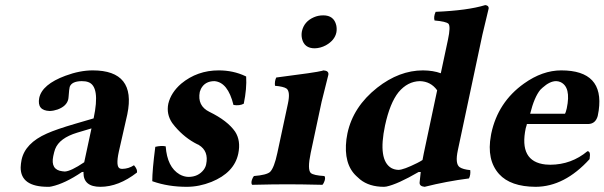

<svg xmlns="http://www.w3.org/2000/svg" viewBox="-20 -718 2355 748"><path d="M305.7 -48.3 299.3 -47.9Q232.9 -2.9 181.2 8.3Q172.4 10.3 167 9.8Q60.1 9.8 60.5 -65.9Q61 -80.1 64 -95.2Q77.6 -160.2 162.6 -197.8Q199.7 -214.4 272.9 -235.8L344.7 -256.8Q371.6 -382.3 323.2 -398.4Q313.5 -401.9 298.3 -401.9Q259.3 -401.4 251.5 -379.4Q249.5 -373.5 247.1 -339.8Q246.6 -335 246.1 -332Q240.2 -304.7 204.6 -291.5Q189 -286.1 173.8 -285.6Q123.5 -287.1 132.8 -336.4Q144 -389.2 234.9 -422.9Q291 -443.8 341.3 -443.8Q511.2 -443.8 476.1 -273.4Q475.6 -271.5 475.6 -271L442.9 -127Q430.2 -68.4 447.3 -61.5Q451.7 -60.1 456.5 -60.1Q481 -60.5 502 -74.2Q516.1 -58.1 513.7 -45.9Q441.9 9.8 371.1 9.8Q305.2 9.8 305.2 -44.9Q305.7 -46.9 305.7 -48.3ZM336.4 -217.8 280.8 -201.2Q211.4 -180.2 194.8 -137.2Q190.9 -126.5 187.5 -109.9Q176.3 -56.2 222.7 -50.8Q227.5 -50.3 232.4 -49.8Q256.3 -50.8 308.1 -85.9Z M585 -146Q608.4 -151.4 625.5 -147.9Q631.3 -66.9 679.7 -38.6Q696.3 -29.3 713.9 -28.8Q752.4 -28.8 773.9 -57.1Q781.2 -67.4 783.2 -78.1Q793.9 -129.4 754.4 -153.3Q751.5 -155.3 749 -155.8Q700.7 -179.7 662.1 -224.6Q655.3 -232.4 650.9 -238.8Q627.4 -273.4 635.7 -314Q646 -357.4 686 -392.1Q748.5 -443.8 832 -443.8Q888.7 -443.8 936 -421.4Q938 -420.4 939 -419.9Q941.9 -373 929.7 -314Q913.6 -305.2 889.6 -309.1Q867.7 -397.9 815.4 -401.9Q778.3 -401.9 762.7 -371.6Q759.8 -365.2 758.3 -359.9Q748 -305.7 795.9 -282.2Q866.2 -248 896 -205.1Q918.9 -169.9 908.2 -119.1Q892.6 -45.4 803.7 -9.3Q755.9 9.8 707.5 9.8Q635.7 9.8 575.7 -11.2Q574.2 -11.7 573.2 -12.2Q573.2 -55.2 585 -146Z M1190.4 -122.1Q1176.8 -57.1 1190.9 -43.9Q1201.7 -34.7 1243.7 -32.2Q1250.5 -23.9 1240.7 -4.4Q1238.3 0 1236.3 2Q1150.4 0 1099.6 0Q1045.9 0 962.4 2Q955.6 -6.3 964.8 -25.4Q967.3 -29.8 969.2 -32.2Q1018.6 -36.1 1032.2 -48.3Q1048.3 -64.5 1060.5 -122.1L1101.6 -314Q1111.8 -361.3 1096.2 -373Q1084.5 -380.9 1051.3 -383.8Q1049.3 -401.9 1056.2 -416Q1212.9 -436 1233.9 -441.9Q1237.8 -442.9 1240.2 -443.8Q1261.7 -442.4 1259.3 -426.8Q1258.8 -425.3 1232.9 -321.3ZM1156.2 -596.2Q1164.6 -634.3 1203.1 -650.9Q1219.7 -658.2 1239.3 -658.2Q1280.8 -658.2 1290 -619.6Q1293 -605.5 1290.5 -591.8Q1284.2 -561 1249.5 -541.5Q1228.5 -530.3 1206.1 -529.8Q1165.5 -529.8 1156.7 -566.9Q1153.3 -581.5 1156.2 -596.2Z M1626 -94.7Q1628.4 -107.9 1630.9 -120.1L1683.1 -366.2Q1658.2 -400.9 1615.7 -401.9Q1567.9 -400.9 1532.7 -358.9Q1499 -316.9 1480 -229Q1451.7 -94.7 1504.4 -63.5Q1517.1 -56.6 1532.2 -56.2Q1551.8 -56.2 1605.5 -83Q1618.2 -89.4 1626 -94.7ZM1619.1 -47.9H1610.8Q1529.3 -0.5 1485.4 8.8Q1480 9.8 1476.1 9.8Q1418.5 9.8 1382.8 -19Q1376 -24.9 1368.2 -32.2Q1317.9 -79.1 1329.6 -175.3Q1331.1 -187.5 1333.5 -198.2Q1355.5 -302.2 1449.7 -376.5Q1535.6 -443.8 1627.9 -443.8Q1668 -443.4 1697.3 -432.6L1725.1 -563Q1736.3 -615.2 1727.1 -625.5Q1717.8 -634.3 1672.9 -638.2Q1668.5 -652.8 1677.2 -671.9Q1802.2 -677.2 1870.6 -698.2Q1884.8 -696.3 1883.8 -685.1Q1883.3 -683.1 1859.4 -583L1763.7 -132.8Q1752.4 -80.1 1770.5 -66.9Q1783.2 -58.1 1812 -55.2Q1814 -37.1 1807.1 -22.9Q1719.7 -11.7 1634.3 9.8Q1613.8 7.8 1614.7 -6.8Q1614.7 -8.8 1619.1 -47.9Z M2045.4 -274.9H2181.2Q2183.6 -277.8 2188 -295.9Q2205.6 -379.4 2163.1 -398.4Q2154.8 -401.9 2146.5 -401.9Q2122.1 -401.9 2093.8 -376.5Q2088.9 -371.6 2085 -368.2Q2061.5 -339.8 2045.4 -274.9ZM2268.6 -128.9Q2281.7 -128.9 2277.3 -102.1Q2276.9 -99.6 2276.9 -98.1Q2179.2 9.3 2066.9 9.8Q1968.8 9.3 1924.3 -40Q1875 -95.2 1892.6 -190.4Q1893.6 -194.8 1894 -198.2Q1919.9 -320.3 2021.5 -392.6Q2093.3 -443.8 2166.5 -443.8Q2334.5 -443.8 2312.5 -287.6Q2311 -276.4 2308.6 -266.1Q2300.3 -236.3 2272.9 -234.9H2032.7Q2032.2 -232.4 2031.2 -228.5Q2029.3 -222.2 2028.3 -219.2Q2000.5 -88.4 2105.5 -77.1Q2114.3 -76.2 2124 -76.2Q2206.1 -76.7 2268.6 -128.9Z"/></svg>

Font: Linux Libertine Slanted O
Style: Bold Slanted
Weight: 700
Designer: Philipp H. Poll
Foundry: Philipp H. Poll
Version: Version 5.0.0